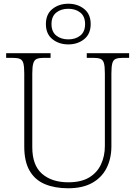

<svg xmlns="http://www.w3.org/2000/svg" viewBox="-20 -999 727 1029"><path d="M345 10Q274 10 221 -12Q168 -34 139 -83.5Q110 -133 110 -214V-606Q110 -643 105 -660.5Q100 -678 86.5 -683.5Q73 -689 48 -689H13V-714H251V-689H215Q191 -689 177.5 -683.5Q164 -678 158.5 -660Q153 -642 153 -605V-210Q153 -113 205.5 -67.5Q258 -22 346 -22Q415 -22 458 -48Q501 -74 521.5 -118.5Q542 -163 542 -216V-606Q542 -643 537 -660.5Q532 -678 518.5 -683.5Q505 -689 481 -689H445V-714H672V-689H639Q614 -689 600.5 -683.5Q587 -678 582 -660Q577 -642 577 -605V-215Q577 -150 551.5 -99Q526 -48 474.5 -19Q423 10 345 10ZM346 -761Q296 -761 261 -789Q226 -817 226 -870Q226 -923 261 -951Q296 -979 346 -979Q396 -979 431 -951Q466 -923 466 -870Q466 -817 431 -789Q396 -761 346 -761ZM346 -788Q385 -788 410.5 -808.5Q436 -829 436 -870Q436 -911 410.5 -931.5Q385 -952 346 -952Q307 -952 281.5 -931.5Q256 -911 256 -870Q256 -829 281.5 -808.5Q307 -788 346 -788Z"/></svg>

Font: Noto Serif Bengali ExtraLight
Style: Regular
Weight: 250
Version: Version 2.003